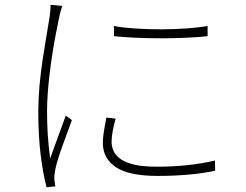

<svg xmlns="http://www.w3.org/2000/svg" viewBox="-20 -766 1040 812"><path d="M462 -656Q499 -649 551.5 -645.5Q604 -642 661.5 -642Q719 -642 771.5 -646Q824 -650 858 -656V-613Q823 -609 770.5 -606.5Q718 -604 661 -604Q604 -604 551.5 -606.5Q499 -609 462 -613ZM469 -264Q461 -235 456.5 -211Q452 -187 452 -166Q452 -149 459 -130.5Q466 -112 486.5 -96Q507 -80 544.5 -70.5Q582 -61 643 -61Q711 -61 772 -67.5Q833 -74 889 -87L890 -44Q845 -34 782.5 -28Q720 -22 647 -22Q525 -22 470 -59Q415 -96 415 -161Q415 -182 419 -208Q423 -234 430 -269ZM243 -741Q241 -734 238.5 -726Q236 -718 234 -709.5Q232 -701 230 -692Q223 -658 215.5 -619Q208 -580 201.5 -538.5Q195 -497 190 -455Q185 -413 182 -372.5Q179 -332 179 -295Q179 -241 182 -196Q185 -151 192 -96Q202 -123 214 -156Q226 -189 238 -221.5Q250 -254 258 -277L284 -258Q273 -227 258 -187Q243 -147 230.5 -109.5Q218 -72 214 -50Q212 -40 210.5 -28.5Q209 -17 210 -7Q211 0 212 8.5Q213 17 214 22L177 26Q162 -30 152 -110.5Q142 -191 142 -292Q142 -346 147 -403Q152 -460 160.5 -515Q169 -570 177 -617Q185 -664 190 -696Q192 -711 193 -723Q194 -735 194 -746Z"/></svg>

Font: Noto Sans JP ExtraLight
Style: Regular
Weight: 250
Designer: Ryoko NISHIZUKA  (kana, bopomofo & ideographs); Paul D. Hunt (Latin, Greek & Cyrillic); Sandoll Communications , Soo-you
Foundry: Adobe
Version: Version 2.004-H2;hotconv 1.0.118;makeotfexe 2.5.65603